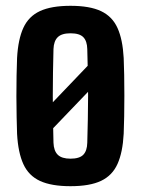

<svg xmlns="http://www.w3.org/2000/svg" viewBox="-20 -629 482 658"><path d="M67.5 -180.7 341.3 -467.1 381.7 -418.6 110.2 -135.4ZM221.6 9.1Q156.3 9.1 117.3 -8.8Q78.3 -26.8 60.2 -66.3Q42 -105.8 38.5 -170.5Q37.7 -194.6 37 -228.2Q36.2 -261.8 36.2 -298.8Q36.2 -335.8 36.8 -370.3Q37.4 -404.8 38.5 -430.2Q42 -494.2 60 -533.5Q78 -572.9 116.9 -591Q155.9 -609.1 221.6 -609.1Q287.9 -609.1 326.4 -590.8Q364.9 -572.5 382.7 -533.1Q400.5 -493.8 403.9 -430.2Q405 -406 405.6 -372.3Q406.2 -338.5 406.2 -301.5Q406.2 -264.6 405.6 -230.4Q405 -196.2 403.9 -170.5Q400.5 -106.7 382.7 -67.1Q364.9 -27.5 326.4 -9.2Q287.9 9.1 221.6 9.1ZM221.6 -85.2Q252.3 -85.2 265.4 -98.6Q278.5 -112.1 279.1 -139.8Q280.2 -180 281 -220Q281.9 -260.1 281.9 -300.4Q281.9 -340.7 281 -380.7Q280.2 -420.7 279.1 -460.8Q278.5 -488.3 265.5 -501.6Q252.6 -514.9 221.6 -514.9Q191.5 -514.9 177.9 -501.6Q164.3 -488.3 163.3 -460.8Q162.2 -420.7 161.6 -380.5Q160.9 -340.3 160.9 -300.1Q160.9 -259.9 161.6 -219.7Q162.2 -179.5 163.3 -139.8Q164.3 -112.1 178 -98.6Q191.7 -85.2 221.6 -85.2Z"/></svg>

Font: Big Shoulders Thin
Style: Regular
Weight: 100
Designer: Patric King
Foundry: XO Type Co
Version: Version 2.002